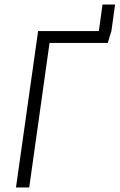

<svg xmlns="http://www.w3.org/2000/svg" viewBox="-20 -821 524 841"><path d="M429 -801H484L468 -685L452 -633H197L108 0H50L147 -685H413Z"/></svg>

Font: Fira Sans Extra Condensed Light
Style: Italic
Weight: 300
Width: 3
Italic angle: -8°
Designer: Carrois Corporate & Edenspiekermann AG
Foundry: Carrois Corporate GbR & Edenspiekermann AG
Version: Version 4.203